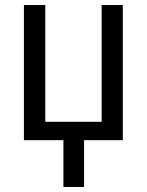

<svg xmlns="http://www.w3.org/2000/svg" viewBox="-20 -557 584 763"><path d="M232 186H314V0H468V-537H384V-73H160V-537H75V0H232Z"/></svg>

Font: Noto Sans UI SemiCondensed
Style: Regular
Weight: 400
Width: 4
Designer: Monotype Design Team
Foundry: Monotype Imaging Inc.
Version: 1.001